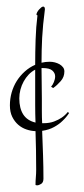

<svg xmlns="http://www.w3.org/2000/svg" viewBox="-20 -576 253 578"><path d="M133.8 -314.9Q138.7 -320.3 142.3 -329.1Q146 -337.9 146 -346.2Q146 -356 137.7 -363.5Q129.4 -371.1 108.9 -371.1H105Q105 -349.1 105.5 -326.9Q106 -304.7 106 -278.8Q106 -260.3 106 -241.7Q106 -223.1 106.9 -205.1H110.8Q128.9 -205.1 142.6 -210.2Q156.2 -215.3 165.5 -221.7Q176.3 -229 184.1 -238.8L188 -235.8Q179.7 -222.7 168 -211.9Q158.2 -202.1 142.8 -193.6Q127.4 -185.1 106.9 -182.1Q108.4 -144 109.6 -108.4Q110.8 -72.8 110.8 -38.1Q110.8 -26.9 104 -22.5Q97.2 -18.1 91.8 -18.1Q86.9 -18.1 86.9 -20Q86.9 -31.2 87.9 -42.5Q88.9 -53.7 88.9 -64.9Q88.9 -94.2 88.4 -123Q87.9 -151.9 86.9 -181.2Q73.2 -181.6 59.6 -186.3Q45.9 -190.9 34.9 -200.4Q23.9 -210 16.8 -224.4Q9.8 -238.8 9.8 -258.8Q9.8 -278.8 15.1 -297.6Q20.5 -316.4 30.5 -332.3Q40.5 -348.1 54.7 -360.8Q68.8 -373.5 85.9 -380.9Q85.9 -418.9 87.2 -457Q88.4 -495.1 92.8 -529.8Q91.8 -529.8 91.3 -530.3Q89.8 -530.8 89.8 -532.2Q89.8 -535.2 92 -539.3Q94.2 -543.5 97.4 -547.1Q100.6 -550.8 104 -553.5Q107.4 -556.2 109.9 -556.2Q115.2 -556.2 115.2 -547.9Q108.9 -500.5 106.9 -462.2Q105 -423.8 105 -387.2Q116.7 -390.1 129.9 -390.1Q137.2 -390.1 145 -388.2Q152.8 -386.2 159.2 -382.6Q165.5 -378.9 169.7 -373.5Q173.8 -368.2 173.8 -360.8Q173.8 -344.2 162.8 -331.8Q151.9 -319.3 140.1 -311ZM86.9 -207Q85.9 -233.4 85.9 -259.5Q85.9 -285.6 85.9 -312V-366.2Q75.2 -360.8 66.4 -351.6Q57.6 -342.3 51.3 -330.8Q44.9 -319.3 41.5 -306.2Q38.1 -293 38.1 -279.8Q38.1 -250 50 -231.4Q62 -212.9 86.9 -207Z"/></svg>

Font: Stalemate
Style: Regular
Weight: 400
Designer: Astigmatic (AOETI)
Foundry: Astigmatic (AOETI)
Version: Version 001.000